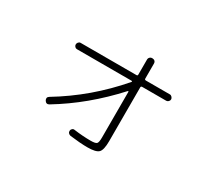

<svg xmlns="http://www.w3.org/2000/svg" viewBox="-117 -853 1234 1098"><g transform="rotate(30 500.0 -304.5)"><path d="M212.9 -447.3Q205.1 -447.3 199.2 -453.6Q193.4 -460 193.4 -467.8Q193.4 -475.6 199.2 -482.4Q205.1 -489.3 212.9 -489.3H582Q589.8 -489.3 589.8 -497.1V-595.7Q589.8 -605.5 596.2 -611.8Q602.5 -618.2 612.8 -618.2Q623 -618.2 629.4 -612.3Q635.7 -606.4 635.7 -595.7V-497.1Q635.7 -489.3 644.5 -489.3H802.7Q810.5 -489.3 816.9 -482.4Q823.2 -475.6 823.2 -467.8Q823.2 -460 816.9 -453.6Q810.5 -447.3 802.7 -447.3H644.5Q635.7 -447.3 635.7 -439.5V-83Q635.7 -26.4 618.7 -8.8Q601.6 8.8 544.9 8.8Q497.1 8.8 428.7 0Q419.9 -2 414.6 -8.3Q409.2 -14.6 410.2 -24.4Q411.1 -32.2 418 -37.6Q424.8 -43 432.6 -41Q491.2 -33.2 542 -33.2Q574.2 -33.2 582 -41.5Q589.8 -49.8 589.8 -82V-383.8Q589.8 -385.7 587.9 -386.2Q585.9 -386.7 584 -384.8Q424.8 -210 235.4 -95.7Q217.8 -85 206.1 -102.5Q195.3 -121.1 211.9 -131.8Q418 -255.9 576.2 -440.4Q581.1 -447.3 574.2 -447.3Z"/></g></svg>

Font: Rounded-X Mgen+ 2m light
Style: Regular
Weight: 200
Designer: [Source Han Sans]
Ryoko NISHIZUKA  (kana & ideographs); Paul D. Hunt (Latin, Greek & Cyrillic); Wenlong ZHANG  (bopomofo
Version: Version 1.059.20150602